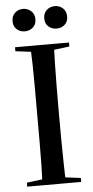

<svg xmlns="http://www.w3.org/2000/svg" viewBox="-58 -876 441 911"><g transform="rotate(-5 163.0 -421.0)"><path d="M87 -735Q65 -735 49 -749Q33 -763 33 -788Q33 -813 49 -827.5Q65 -842 87 -842Q109 -842 125.5 -827.5Q142 -813 142 -788Q142 -763 125.5 -749Q109 -735 87 -735ZM239 -735Q216 -735 200 -749Q184 -763 184 -788Q184 -813 200 -827.5Q216 -842 239 -842Q261 -842 277 -827.5Q293 -813 293 -788Q293 -763 277 -749Q261 -735 239 -735ZM34 0V-19L138 -32H187L291 -19V0ZM107 0Q109 -40 110 -93Q111 -146 111 -203.5Q111 -261 111 -313V-357Q111 -409 111 -465Q111 -521 110 -572.5Q109 -624 107 -664H219Q217 -624 216 -572Q215 -520 214.5 -464.5Q214 -409 214 -357V-313Q214 -261 214.5 -203.5Q215 -146 216 -93Q217 -40 219 0ZM34 -645V-664H291V-645L187 -632H138Z"/></g></svg>

Font: Source Serif 4 60pt SemiBold
Style: Regular
Weight: 600
Version: Version 4.004;hotconv 1.0.116;makeotfexe 2.5.65601